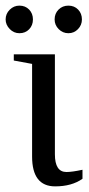

<svg xmlns="http://www.w3.org/2000/svg" viewBox="-27 -652 316 682"><path d="M169 10Q87 10 87 -96V-425L22 -437V-459H168V-104Q168 -41 209 -41Q229 -41 266 -49V-17Q228 10 169 10ZM264 -583Q264 -563 250 -548.5Q236 -534 216 -534Q196 -534 181.5 -548.5Q167 -563 167 -583Q167 -604 181 -618Q195 -632 216 -632Q237 -632 250.5 -618Q264 -604 264 -583ZM42 -632Q63 -632 76.5 -618Q90 -604 90 -583Q90 -562 76.5 -548Q63 -534 42 -534Q22 -534 7.5 -549Q-7 -564 -7 -583Q-7 -603 7.5 -617.5Q22 -632 42 -632Z"/></svg>

Font: Libra Serif Modern
Style: Regular
Weight: 400
Designer: Stefan Peev, Context Ltd
Foundry: Stefan Peev, Context Ltd
Version: Version 1.000